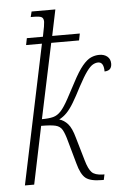

<svg xmlns="http://www.w3.org/2000/svg" viewBox="-54 -800 555 845"><g transform="rotate(-5 223.5 -377.0)"><path d="M362 6Q311 6 290 -11Q269 -28 256 -77L228 -177Q219 -211 209.5 -228Q200 -245 179.5 -250Q159 -255 116 -255L63 0H22L151 -615H81L87 -645H158Q164 -673 166.5 -689Q169 -705 169 -710Q169 -726 160 -731Q151 -736 125 -736H112L118 -760H223L199 -645H321L315 -615H192L122 -284Q153 -284 172 -289Q191 -294 206.5 -311Q222 -328 241 -363L278 -432Q303 -480 323 -504Q343 -528 361 -536Q379 -544 398 -544Q420 -544 433.5 -532.5Q447 -521 447 -501Q447 -487 440 -478.5Q433 -470 415 -469Q415 -511 390 -511Q379 -511 367 -504.5Q355 -498 339.5 -477Q324 -456 301 -413Q279 -370 263 -343.5Q247 -317 232 -301.5Q217 -286 198 -276Q219 -270 235.5 -251.5Q252 -233 264 -189L294 -86Q305 -48 319 -33.5Q333 -19 367 -18H375L370 6Z"/></g></svg>

Font: Noto Serif ExtraCondensed ExtraLight
Style: Italic
Weight: 200
Width: 2
Italic angle: -12°
Designer: Monotype Design Team
Foundry: Monotype Imaging Inc.
Version: Version 2.014; ttfautohint (v1.8.4.7-5d5b)